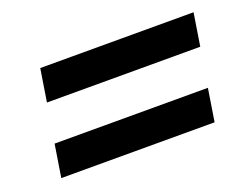

<svg xmlns="http://www.w3.org/2000/svg" viewBox="-63 -585 725 559"><g transform="rotate(-20 300.0 -305.0)"><path d="M556 -365 572 -466H97L81 -365ZM520 -144 536 -245H61L45 -144Z"/></g></svg>

Font: IBM Plex Mono SmBld
Style: Italic
Weight: 600
Italic angle: -9.5°
Monospace: yes
Designer: Mike Abbink, Paul van der Laan, Pieter van Rosmalen
Foundry: Bold Monday
Version: Version 2.004